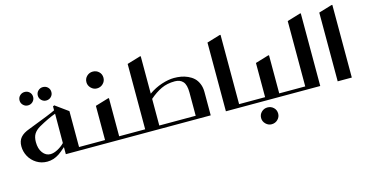

<svg xmlns="http://www.w3.org/2000/svg" viewBox="-92 -1189 3618 1880"><g transform="rotate(-15 1716.5 -249.0)"><path d="M143.1 -625Q143.1 -653.8 163.3 -673.3Q183.6 -692.9 211.9 -692.9Q241.2 -692.9 261 -673.6Q280.8 -654.3 280.8 -625Q280.8 -596.7 260.7 -576.9Q240.7 -557.1 210.9 -557.1Q183.6 -557.1 163.3 -577.1Q143.1 -597.2 143.1 -625ZM328.1 -625Q328.1 -653.8 348.4 -673.3Q368.7 -692.9 397 -692.9Q426.3 -692.9 446 -673.6Q465.8 -654.3 465.8 -625Q465.8 -596.7 445.8 -576.9Q425.8 -557.1 396 -557.1Q368.7 -557.1 348.4 -577.1Q328.1 -597.2 328.1 -625ZM675.8 0H444.8V-71.8Q397.9 -30.3 375 -15.1Q316.4 23.9 252 23.9Q192.4 23.9 144 -6.3Q95.7 -36.6 69.8 -84.7Q43.9 -132.8 43.9 -187Q43.9 -241.2 73 -275.1Q102.1 -309.1 164.1 -331.1Q403.3 -422.4 444.8 -444.8V-484.9L459 -491.2L587.9 -397.9V-34.2H675.8Q680.2 -34.2 683.1 -31.2Q686 -28.3 686 -23.9V-9.8Q686 0 675.8 0ZM444.8 -112.8 445.8 -410.2Q373.5 -384.3 272.9 -328.1Q231.9 -304.2 211.9 -272.7Q191.9 -241.2 191.9 -189.9Q191.9 -122.1 223.1 -80.6Q254.4 -39.1 300.8 -39.1Q333.5 -39.1 373.8 -60.1Q414.1 -81.1 444.8 -112.8Z M821.8 -627.9Q821.8 -664.1 847.2 -688.5Q872.6 -712.9 907.7 -712.9Q944.3 -712.9 969.5 -688.7Q994.6 -664.6 994.6 -627.9Q994.6 -593.3 969.2 -568.1Q943.8 -543 906.7 -543Q873 -543 847.4 -568.4Q821.8 -593.8 821.8 -627.9ZM675.8 -34.2H851.6V-380.9L984.9 -420.9H994.6V-34.2H1083Q1092.8 -34.2 1092.8 -23.9V-9.8Q1092.8 0 1083 0H675.8Q666 0 666 -9.8V-23.9Q666 -34.2 675.8 -34.2Z M1082.5 -34.2H1258.3V-696.8L1391.6 -736.8H1401.4V-356.9Q1464.4 -401.4 1533.9 -424.1Q1603.5 -446.8 1659.7 -446.8Q1696.3 -446.8 1730.5 -440.9Q1764.6 -435.1 1798.6 -419.9Q1832.5 -404.8 1857.4 -381.6Q1882.3 -358.4 1897.9 -321.5Q1913.6 -284.7 1913.6 -237.8V0H1082.5Q1072.8 0 1072.8 -9.8V-23.9Q1072.8 -34.2 1082.5 -34.2ZM1401.4 -34.2H1770.5V-271Q1770.5 -347.7 1741.7 -380.4Q1712.9 -413.1 1659.7 -413.1Q1581.5 -413.1 1521.5 -384.8Q1461.4 -356.4 1401.4 -304.2Z M2298.3 0H2067.4V-696.8L2200.7 -736.8H2210.4V-34.2H2298.3Q2302.7 -34.2 2305.7 -31.2Q2308.6 -28.3 2308.6 -23.9V-9.8Q2308.6 0 2298.3 0Z M2298.3 -34.2H2474.1V-380.9L2607.4 -420.9H2617.2V-34.2H2705.6Q2715.3 -34.2 2715.3 -23.9V-9.8Q2715.3 0 2705.6 0H2298.3Q2288.6 0 2288.6 -9.8V-23.9Q2288.6 -34.2 2298.3 -34.2ZM2383.3 153.8Q2383.3 117.7 2408.7 93.3Q2434.1 68.8 2469.2 68.8Q2505.9 68.8 2531 93Q2556.2 117.2 2556.2 153.8Q2556.2 188.5 2530.8 213.6Q2505.4 238.8 2468.3 238.8Q2434.6 238.8 2408.9 213.4Q2383.3 188 2383.3 153.8Z M3023.9 -736.8V0H2705.1Q2695.3 0 2695.3 -9.8V-23.9Q2695.3 -34.2 2705.1 -34.2H2880.9V-696.8L3014.2 -736.8Z M3343.8 -736.8V0H3200.7V-696.8L3334 -736.8Z"/></g></svg>

Font: Laureen pro
Style: Bold
Weight: 700
Designer: Ahmed zaza
Foundry: zazatype
Version: Version 1.000